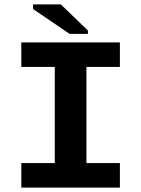

<svg xmlns="http://www.w3.org/2000/svg" viewBox="-20 -851 640 871"><path d="M76.7 -658.7H523.9V-547.4H372.1V-111.3H523.9V0H76.7V-111.3H228.5V-547.4H76.7ZM295.9 -697.3 129.9 -810.1V-831.1H255.9L378.9 -712.4V-697.3Z"/></svg>

Font: Liberation Mono
Style: Bold
Weight: 700
Monospace: yes
Designer: Steve Matteson
Foundry: Ascender Corporation
Version: Version 2.1.5